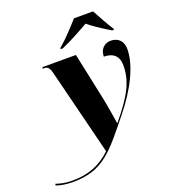

<svg xmlns="http://www.w3.org/2000/svg" viewBox="-344 -892 1113 1258"><g transform="rotate(-20 213.0 -263.0)"><path d="M168 -613V-606H183C256 -638 338 -684 378 -707C409 -682 460 -646 527 -606H540V-613C517 -645 473 -728 452 -766H319C276 -718 224 -660 168 -613ZM-53 240C162 240 236 133 398 -67C505 -199 579 -344 579 -458C579 -508 550 -546 494 -546C453 -546 417 -517 417 -463C458 -463 518 -450 518 -366C518 -260 476 -173 353 -25H350C345 -58 329 -158 318 -210L249 -536H16L13 -526H23C49 -526 60 -513 70 -473L219 124C146 194 63 230 -53 230C-106 230 -139 220 -166 211L-169 222C-139 233 -98 240 -53 240Z"/></g></svg>

Font: Noto Serif Display Black
Style: Italic
Weight: 900
Italic angle: -12°
Designer: Monotype Design Team
Foundry: Monotype Imaging Inc.
Version: Version 2.009